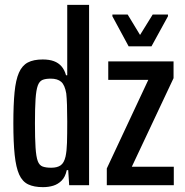

<svg xmlns="http://www.w3.org/2000/svg" viewBox="-20 -763 761 791"><path d="M157 8Q120 8 96 -3.5Q72 -15 59 -44Q46 -73 40.5 -124.5Q35 -176 35 -255Q35 -332 40 -383Q45 -434 58 -463.5Q71 -493 94.5 -505.5Q118 -518 156 -518Q183 -518 202 -511Q221 -504 233.5 -489.5Q246 -475 252 -453H257V-743H347V0H265L261 -62H255Q249 -34 234 -19Q219 -4 199.5 2Q180 8 157 8ZM191 -72Q216 -72 230 -82Q244 -92 250 -118Q255 -141 256 -174.5Q257 -208 257 -262Q257 -302 256 -331Q255 -360 253 -378Q247 -413 232 -426Q217 -439 189 -439Q167 -439 154.5 -433.5Q142 -428 135.5 -410Q129 -392 126.5 -355Q124 -318 124 -255Q124 -192 126.5 -154.5Q129 -117 135.5 -99.5Q142 -82 155.5 -77Q169 -72 191 -72ZM420 0V-69L591 -434H426V-510H695V-441L523 -76H696V0ZM510 -572 443 -696V-703H506L557 -619L609 -703H672V-696L604 -572Z"/></svg>

Font: Saira ExtraCondensed SemiBold
Style: Regular
Weight: 600
Width: 2
Designer: Hector Gatti with collaboration of the Omnibus-Type team
Foundry: Omnibus-Type
Version: Version 1.101